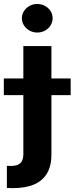

<svg xmlns="http://www.w3.org/2000/svg" viewBox="-63 -767 383 986"><path d="M201.1 -530.3V26.5Q201.1 86.2 177.7 124.6Q154.2 162.9 110.2 181.1Q66.1 199.2 2 199.2Q-7.3 199.2 -27.7 198.1V84.6Q-18.9 85.2 -7.8 85.2Q15.5 85.2 29.8 78.4Q44 71.7 50.4 58.1Q56.9 44.6 56.9 24.3V-530.3ZM-43.4 -363.9H299.9V-278.4H-43.4ZM49.3 -673.3Q49.3 -693.3 60.1 -710.2Q71 -727 89.1 -736.8Q107.1 -746.6 128.3 -746.6Q149.9 -746.6 168 -736.8Q186.1 -727 196.6 -710.2Q207.2 -693.3 207.2 -673.3Q207.2 -653.7 196.6 -636.6Q186.1 -619.5 168 -609.7Q149.9 -599.9 128.3 -599.9Q107.1 -599.9 89.1 -609.7Q71 -619.5 60.1 -636.6Q49.3 -653.7 49.3 -673.3Z"/></svg>

Font: Pretendard GOV Variable
Style: Regular
Weight: 400
Designer: Base glyphs from Inter by Rasmus Andersson; Hangul glyphs from Noto Sans CJK(Source Han Sans) by Jang Soo-young and Kang
Foundry: Kil Hyung-jin
Version: Version 1.307;Glyphs 3.2 (3192)